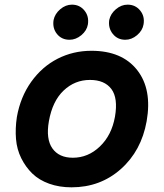

<svg xmlns="http://www.w3.org/2000/svg" viewBox="-20 -782 696 817"><path d="M286.1 -762.2Q318.8 -762.2 339.1 -737.5Q359.4 -712.9 354 -678.2Q349.6 -651.9 326.2 -632.3Q302.7 -612.8 275.9 -612.8Q242.2 -612.8 222.4 -637.5Q202.6 -662.1 208 -696.8Q213.4 -723.1 236.3 -742.7Q259.3 -762.2 286.1 -762.2ZM522.9 -762.2Q556.2 -762.2 576.4 -737.3Q596.7 -712.4 590.8 -678.2Q586.4 -651.9 563.2 -632.3Q540 -612.8 513.2 -612.8Q480 -612.8 460 -637.7Q439.9 -662.6 444.8 -696.8Q450.2 -723.1 473.1 -742.7Q496.1 -762.2 522.9 -762.2ZM369.1 -565.9Q499 -565.9 563.5 -484.1Q627.9 -402.3 604 -266.1Q581.5 -140.1 494.1 -62.5Q406.7 15.1 284.2 15.1Q232.4 15.1 189.5 -0.2Q146.5 -15.6 117.9 -43.2Q89.4 -70.8 70.6 -108.4Q51.8 -146 48.1 -190.4Q44.4 -234.9 51.8 -284.2Q66.9 -369.6 113 -434.1Q159.2 -498.5 225.3 -532.2Q291.5 -565.9 369.1 -565.9ZM362.8 -441.9Q298.3 -441.9 250.7 -396.7Q203.1 -351.6 188 -266.1Q174.8 -190.4 202.9 -150.6Q231 -110.8 290 -110.8Q355 -110.8 405 -158.7Q455.1 -206.5 469.2 -285.2Q482.9 -364.7 453.9 -403.3Q424.8 -441.9 362.8 -441.9Z"/></svg>

Font: Stilu SemiBold
Style: Italic
Weight: 600
Italic angle: -10°
Designer: Genilson Lima Santos
Foundry: Genilson Lima Santos
Version: Version 1.200;PS 001.200;hotconv 1.0.88;makeotf.lib2.5.64775